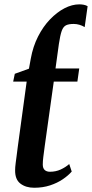

<svg xmlns="http://www.w3.org/2000/svg" viewBox="-20 -852 422 882"><path d="M137 10.5Q98.5 10.5 73.5 -8.8Q48.5 -28 49.5 -71.5Q49.5 -76.5 50 -84.5Q50.5 -92.5 52.2 -104.8Q54 -117 56.2 -134.8Q58.5 -152.5 61.5 -176.5L102.5 -477H40.5L48 -513L113 -536.5L121.5 -583Q131.5 -638.5 154.8 -684.2Q178 -730 209.8 -763Q241.5 -796 276.2 -814Q311 -832 344.5 -832Q355.5 -832 365.2 -830Q375 -828 382.5 -823.5L369 -727.5Q357.5 -734.5 344.8 -738.2Q332 -742 318.5 -742Q296 -742 283.2 -735.8Q270.5 -729.5 263.5 -710Q256.5 -690.5 250.5 -650L235 -537.5H344L335.5 -477H227L185.5 -181Q181.5 -150.5 179 -131.2Q176.5 -112 176.5 -96Q176.5 -79.5 185.2 -71.2Q194 -63 209.5 -63Q236 -63 258.5 -73.2Q281 -83.5 298 -98.5L309.5 -64Q294 -46 268.8 -28.8Q243.5 -11.5 210.2 -0.5Q177 10.5 137 10.5Z"/></svg>

Font: Merriweather 60pt SemiBold
Style: Italic
Weight: 600
Italic angle: -7.8°
Version: Version 2.101